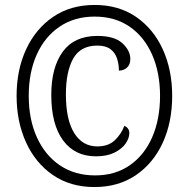

<svg xmlns="http://www.w3.org/2000/svg" viewBox="-20 -745 762 775"><path d="M361 10Q264 10 193.5 -38.5Q123 -87 85 -170.5Q47 -254 47 -358Q47 -463 85.5 -546Q124 -629 194.5 -677Q265 -725 362 -725Q459 -725 529 -677Q599 -629 637 -546Q675 -463 675 -358Q675 -252 637 -169Q599 -86 528.5 -38Q458 10 361 10ZM364 -37Q445 -37 504 -78Q563 -119 594.5 -191.5Q626 -264 626 -358Q626 -452 594 -524.5Q562 -597 503 -637.5Q444 -678 362 -678Q280 -678 220 -637Q160 -596 128 -524Q96 -452 96 -358Q96 -263 129 -190.5Q162 -118 222 -77.5Q282 -37 364 -37ZM367 -114Q282 -114 234.5 -178.5Q187 -243 187 -362Q187 -473 233.5 -536.5Q280 -600 373 -600Q442 -600 474 -570.5Q506 -541 506 -507Q506 -484 492.5 -472Q479 -460 460 -460Q460 -485 452.5 -508.5Q445 -532 426 -546.5Q407 -561 373 -561Q305 -561 275.5 -508.5Q246 -456 246 -364Q246 -262 279.5 -208Q313 -154 373 -154Q417 -154 443 -178.5Q469 -203 482 -237Q502 -228 502 -208Q502 -187 487 -165.5Q472 -144 442 -129Q412 -114 367 -114Z"/></svg>

Font: Noto Serif Hebrew Condensed
Style: Regular
Weight: 400
Width: 3
Designer: Monotype Design Team
Foundry: Monotype Imaging Inc.
Version: Version 2.004; ttfautohint (v1.8.4.7-5d5b)